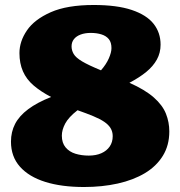

<svg xmlns="http://www.w3.org/2000/svg" viewBox="-20 -734 723 770"><path d="M317 16Q227 16 161.5 -4.5Q96 -25 60 -65.5Q24 -106 24 -166Q24 -205 40.5 -237Q57 -269 93 -296Q129 -323 185 -345Q143 -367 114.5 -391.5Q86 -416 72 -448Q58 -480 58 -521Q58 -568 88 -612Q118 -656 183.5 -685Q249 -714 356 -714Q449 -714 508.5 -694Q568 -674 596 -638.5Q624 -603 624 -555Q624 -522 609 -495Q594 -468 566.5 -445.5Q539 -423 499 -402Q562 -374 597 -343Q632 -312 645.5 -278Q659 -244 659 -207Q659 -151 633 -109Q607 -67 561 -39.5Q515 -12 452.5 2Q390 16 317 16ZM336 -110Q365 -110 386.5 -119.5Q408 -129 420 -146.5Q432 -164 432 -188Q432 -206 423.5 -220Q415 -234 398 -245.5Q381 -257 354.5 -268Q328 -279 291 -292Q255 -264 241.5 -238.5Q228 -213 228 -190Q228 -161 243 -143Q258 -125 282.5 -117.5Q307 -110 336 -110ZM385 -452Q406 -476 416.5 -500Q427 -524 427 -541Q427 -564 416.5 -577Q406 -590 387 -596Q368 -602 344 -602Q321 -602 303.5 -595.5Q286 -589 276.5 -577Q267 -565 267 -548Q267 -532 275.5 -517.5Q284 -503 309 -488Q334 -473 385 -452Z"/></svg>

Font: Literata Variable Black
Style: Regular
Weight: 900
Designer: Latin by Veronika Burian and Jose Scaglione. Greek by Irene Vlachou. Cyrillic by Vera Evstafieva.
Foundry: TypeTogether
Version: Version 3.021